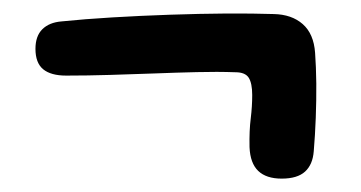

<svg xmlns="http://www.w3.org/2000/svg" viewBox="-20 -418 539 287"><path d="M401 -151Q378 -151 366 -162.5Q354 -174 353 -198Q352.5 -223 354.8 -241Q357 -259 357 -276Q357 -293.5 351.8 -301.8Q346.5 -310 332 -310Q305 -311 274.2 -310.2Q243.5 -309.5 210.5 -308.2Q177.5 -307 144.2 -306Q111 -305 79 -305Q56 -305 44.5 -314.5Q33 -324 33 -345Q33 -364 43.2 -374.2Q53.5 -384.5 72 -386Q106 -389.5 148 -392Q190 -394.5 234 -396Q278 -397.5 318.2 -397.8Q358.5 -398 389 -397Q416 -396.5 432.5 -382Q449 -367.5 451 -339Q452.5 -318.5 452.8 -293.2Q453 -268 452 -241.8Q451 -215.5 449 -192Q447.5 -172 436 -161.5Q424.5 -151 401 -151Z"/></svg>

Font: Kablammo
Style: Regular
Weight: 400
Designer: Travis Kochel, Lizy Gershenzon, Daria Petrova, Ethan Cohen
Foundry: Vectro Type Foundry
Version: Version 1.002